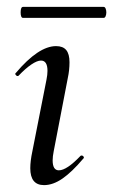

<svg xmlns="http://www.w3.org/2000/svg" viewBox="-20 -529 329 558"><path d="M26 -317Q92 -395 143 -395Q163 -395 172.5 -383.5Q182 -372 182 -348Q182 -325 177 -302L136 -89Q133 -74 133 -63Q133 -34 151 -34Q174 -34 214 -76Q215 -77 217 -77Q221 -77 223 -73.5Q225 -70 222 -68Q189 -29 161.5 -10Q134 9 108 9Q68 9 68 -40Q68 -61 74 -89L115 -297Q118 -312 118 -323Q118 -353 99 -353Q88 -353 71 -341.5Q54 -330 34 -309Q33 -308 31 -308Q28 -308 25.5 -311.5Q23 -315 26 -317ZM281 -477H47Q40 -477 40 -493Q40 -509 47 -509H281Q285 -509 287 -504Q289 -499 289 -493Q289 -487 287 -482Q285 -477 281 -477Z"/></svg>

Font: CormorantInfant-MediumItalic
Style: Italic
Weight: 500
Italic angle: -10°
Designer: Christian Thalmann (Catharsis Fonts)
Foundry: Catharsis Fonts
Version: Version 3.303